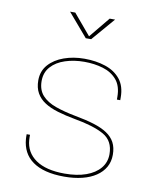

<svg xmlns="http://www.w3.org/2000/svg" viewBox="-84 -803 714 876"><g transform="rotate(10 273.0 -365.0)"><path d="M273.5 8.5Q225 8.5 188.2 -1Q151.5 -10.5 126.5 -28.5Q101.5 -46.5 88 -72.2Q74.5 -98 72 -130.5Q71.5 -136 71.5 -142Q71.5 -148 71.5 -152.5H87Q87 -148 87 -141.8Q87 -135.5 87.5 -129.5Q91.5 -71.5 139 -38.5Q186.5 -5.5 272.5 -5.5Q330 -5.5 371.8 -20.5Q413.5 -35.5 436.5 -63Q459.5 -90.5 459.5 -128Q459.5 -190 411.8 -216.8Q364 -243.5 275 -259Q231 -267 195 -277.8Q159 -288.5 133.8 -304.8Q108.5 -321 94.8 -345.2Q81 -369.5 81 -404Q81 -447 107.5 -476.8Q134 -506.5 177.5 -522Q221 -537.5 272 -537.5Q325.5 -537.5 369.2 -523Q413 -508.5 439 -476.5Q465 -444.5 465 -392Q465 -389.5 465 -386Q465 -382.5 465 -379.5H449.5Q449.5 -382 449.5 -385.5Q449.5 -389 449.5 -391.5Q449.5 -442 425 -470.8Q400.5 -499.5 360.5 -511.5Q320.5 -523.5 274 -523.5Q226 -523.5 185.5 -510.2Q145 -497 120.8 -470.2Q96.5 -443.5 96.5 -403.5Q96.5 -362.5 119.2 -337.2Q142 -312 182.8 -297.5Q223.5 -283 277 -273Q326.5 -264 363.5 -252.5Q400.5 -241 425.2 -224.8Q450 -208.5 462.5 -185Q475 -161.5 475 -128Q475 -96 460.8 -70.8Q446.5 -45.5 420 -27.8Q393.5 -10 356.5 -0.8Q319.5 8.5 273.5 8.5ZM169.5 -737.5H193.5L279 -636H269.5L353 -737.5H378L286 -630.5H261Z"/></g></svg>

Font: Epilogue Thin
Style: Regular
Weight: 250
Designer: Tyler Finck
Foundry: Etcetera Type Co
Version: Version 2.111